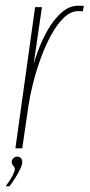

<svg xmlns="http://www.w3.org/2000/svg" viewBox="-24 -520 314 673"><path d="M30 0 99 -495H123L94 -296Q99 -314 111.5 -347.5Q124 -381 144 -416Q164 -451 191 -475.5Q218 -500 251 -500Q255 -500 261 -500Q267 -500 270 -499L266 -480Q264 -481 259.5 -481Q255 -481 250 -481Q224 -481 200 -458Q176 -435 155.5 -397.5Q135 -360 119 -316Q103 -272 92 -228.5Q81 -185 76 -151L54 0ZM-4 133Q12 111 20 95.5Q28 80 28 73Q28 68 25.5 65Q23 62 20 58Q17 54 17 47Q17 41 22.5 35Q28 29 36 29Q44 29 49 34Q54 39 54 47Q54 57 47 72Q40 87 30 103Q20 119 9 133Z"/></svg>

Font: Alumni Sans Thin Thin
Style: Italic
Weight: 250
Italic angle: -8°
Version: Version 1.016